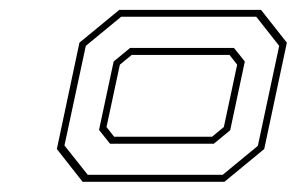

<svg xmlns="http://www.w3.org/2000/svg" viewBox="-20 -720 597 386"><path d="M146.1 -354.5 94.3 -420.4 139.7 -634.2 219.7 -700.1H504.8L556.7 -634.2L511.2 -420.4L431.2 -354.5ZM156.4 -368.6H427.7L498.4 -426.8L541.3 -627.8L495.2 -686.3H223.6L152.5 -627.8L109.6 -427.5ZM201.2 -431 179.1 -458.8 208.5 -596.4 241.5 -623.6H450.4L472.2 -596.4L442.8 -458.2L409.8 -431ZM209.5 -445.1H406.3L430 -464.6L456.8 -590L441.5 -609.5H244.7L221 -590L194.1 -464.6Z"/></svg>

Font: Tourney Expanded ExtraLight
Style: Italic
Weight: 200
Width: 7
Italic angle: -12°
Designer: Tyler Finck
Foundry: Etcetera Type Co
Version: Version 1.010; ttfautohint (v1.8.3)